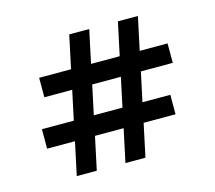

<svg xmlns="http://www.w3.org/2000/svg" viewBox="-78 -693 769 686"><g transform="rotate(-15 306.0 -350.0)"><path d="M126 -102 152 -224H49V-296H167L190 -404H87V-476H205L231 -598H305L279 -476H385L411 -598H485L459 -476H562V-404H444L421 -296H524V-224H406L380 -102H306L332 -224H226L200 -102ZM241 -296H347L370 -404H264Z"/></g></svg>

Font: Space Mono
Style: Italic
Weight: 400
Italic angle: -12°
Monospace: yes
Designer: Colophon Foundry + Benjamin Critton
Foundry: Colophon Foundry & Benjamin Critton
Version: Version 1.003; ttfautohint (v1.8.4.7-5d5b)